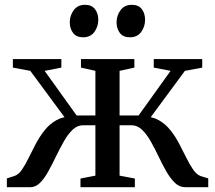

<svg xmlns="http://www.w3.org/2000/svg" viewBox="-20 -778 895 798"><path d="M8.5 0V-36.5L39.5 -46.5Q57 -52 71 -72.5Q85 -93 98.8 -121.2Q112.5 -149.5 128.5 -179.8Q144.5 -210 165.2 -236.2Q186 -262.5 213.8 -278.2Q241.5 -294 279 -293.5L273.5 -256.5L106 -483.5L33.5 -497V-532.5H235V-497L165.5 -483.5L298.5 -298H376.5V-483.5L316.5 -497V-532.5H538.5V-497L477 -483.5V-298H556L689 -483.5L619 -497V-532.5H820.5V-497L748.5 -483.5L581 -256.5L575.5 -293.5Q613 -294 640.5 -278.2Q668 -262.5 688.8 -236.2Q709.5 -210 725.2 -179.8Q741 -149.5 755 -121.2Q769 -93 783.2 -72.5Q797.5 -52 814.5 -46L845.5 -36.5V0H749.5Q725.5 0 706.5 -18.5Q687.5 -37 670.8 -66.5Q654 -96 638.5 -128.8Q623 -161.5 606.2 -191Q589.5 -220.5 570 -239Q550.5 -257.5 526 -257.5H477V-48L540.5 -36V0H314.5V-36L376.5 -48V-257.5H326Q301.5 -257.5 282 -239Q262.5 -220.5 245.8 -191Q229 -161.5 213.2 -128.8Q197.5 -96 181.2 -66.5Q165 -37 146.8 -18.5Q128.5 0 106 0ZM325 -623Q297.5 -623 283.8 -641Q270 -659 270 -685Q270 -713.5 286.5 -735.8Q303 -758 332.5 -758H333.5Q361 -758 374.8 -740Q388.5 -722 388.5 -696Q388.5 -667.5 372.2 -645.2Q356 -623 326 -623ZM519.5 -623Q492 -623 478.2 -641Q464.5 -659 464.5 -685Q464.5 -713.5 481 -735.8Q497.5 -758 527.5 -758H528Q556 -758 569.5 -740Q583 -722 583 -696Q583 -667.5 566.8 -645.2Q550.5 -623 520.5 -623Z"/></svg>

Font: Merriweather 72pt
Style: Regular
Weight: 400
Version: Version 2.100